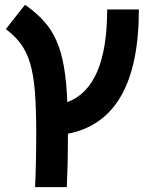

<svg xmlns="http://www.w3.org/2000/svg" viewBox="-20 -557 626 802"><path d="M126.5 224.6Q128.9 176.8 130.1 119.4Q131.3 62 131.3 -4.9Q131.3 -105.5 125.7 -174.8Q120.1 -244.1 106 -292Q91.8 -339.8 67.1 -373.5Q42.5 -407.2 4.4 -435.5L84.5 -537.1Q130.4 -504.9 162.6 -469.5Q194.8 -434.1 215.3 -388.2Q235.8 -342.3 246.8 -279.5Q257.8 -216.8 261.2 -130.4Q427.7 -191.9 427.7 -517.6H560.1Q560.1 -55.7 263.7 1.5Q263.7 66.4 262.5 122.1Q261.2 177.7 258.8 224.6Z"/></svg>

Font: Cascadia Code NF
Style: Bold
Weight: 700
Monospace: yes
Designer: Aaron Bell
Foundry: Saja Typeworks
Version: Version 2404.023; ttfautohint (v1.8.4)